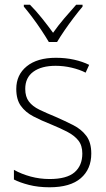

<svg xmlns="http://www.w3.org/2000/svg" viewBox="-20 -784 449 814"><path d="M367 -133Q367 -67 322.5 -28.5Q278 10 190 10Q142 10 103 0Q64 -10 39 -23V-64Q71 -46 110 -35.5Q149 -25 190 -25Q263 -25 296 -53.5Q329 -82 329 -133Q329 -167 312.5 -188Q296 -209 266.5 -224.5Q237 -240 198 -256Q155 -273 121.5 -290.5Q88 -308 68.5 -335Q49 -362 49 -407Q49 -467 93.5 -503Q138 -539 217 -539Q258 -539 294 -531Q330 -523 358 -509L343 -476Q318 -489 284 -497Q250 -505 216 -505Q156 -505 121.5 -480Q87 -455 87 -407Q87 -374 102.5 -353.5Q118 -333 147 -319Q176 -305 215 -289Q256 -271 290.5 -253.5Q325 -236 346 -208Q367 -180 367 -133ZM187 -606Q174 -628 155.5 -656Q137 -684 117 -710.5Q97 -737 81 -756V-764H107Q132 -739 158 -706.5Q184 -674 205 -645Q226 -675 251.5 -705Q277 -735 303 -764H330V-756Q313 -736 292.5 -709Q272 -682 253.5 -655Q235 -628 222 -606Z"/></svg>

Font: Noto Sans Telugu SemiCondensed ExtraLight
Style: Regular
Weight: 200
Width: 4
Designer: Jelle Bosma - Monotype Design Team
Foundry: Monotype Imaging Inc.
Version: Version 2.005; ttfautohint (v1.8.4.7-5d5b)